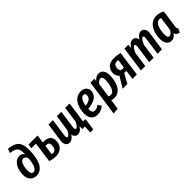

<svg xmlns="http://www.w3.org/2000/svg" viewBox="250 -2141 3748 3748"><g transform="rotate(-45 2124.5 -267.0)"><path d="M203.1 14.2Q124.5 14.2 75.7 -39.1Q26.9 -92.3 26.9 -185.1Q26.9 -266.6 51.8 -337.9Q76.7 -409.2 125.7 -454.6Q174.8 -500 237.8 -500Q304.7 -500 341.8 -440.9V-460Q341.8 -498 338.9 -524.7Q335.9 -551.3 327.6 -574Q319.3 -596.7 305.9 -611.3Q292.5 -626 270.8 -637.5Q249 -648.9 220 -655.5Q190.9 -662.1 149.9 -666L179.2 -752.9Q246.1 -747.6 294.7 -731.9Q343.3 -716.3 375 -692.4Q406.7 -668.5 425.3 -631.8Q443.8 -595.2 451.4 -552.2Q459 -509.3 459 -451.2Q459 -346.2 444.1 -262.5Q429.2 -178.7 398.9 -116.2Q368.7 -53.7 318.8 -19.8Q269 14.2 203.1 14.2ZM210 -78.1Q237.8 -78.1 260.5 -100.1Q283.2 -122.1 297.9 -160.2Q312.5 -198.2 321.3 -245.1Q330.1 -292 333 -346.2Q304.2 -410.2 256.8 -410.2Q230 -410.2 208.7 -389.6Q187.5 -369.1 175.3 -335.2Q163.1 -301.3 157 -262Q150.9 -222.7 150.9 -181.2Q150.9 -78.1 210 -78.1Z M775.9 -360.8Q866.7 -360.8 912.8 -318.8Q959 -276.9 959 -201.2Q959 -168.9 951.9 -139.2Q944.8 -109.4 928 -81.1Q911.1 -52.7 886.5 -32Q861.8 -11.2 823.7 1.5Q785.6 14.2 738.8 14.2Q659.7 14.2 579.1 -15.1L637.7 -439H509.8L522.9 -528.8H772L749 -360.8ZM747.1 -71.8Q793 -71.8 814.9 -109.1Q836.9 -146.5 836.9 -202.1Q836.9 -238.8 821.3 -257.3Q805.7 -275.9 771 -275.9H736.8L709 -77.1Q728.5 -71.8 747.1 -71.8Z M1594.7 -94.2H1660.6L1625 157.2H1541L1548.8 0H1477.1L1481.9 -82Q1425.3 15.1 1346.7 15.1Q1308.6 15.1 1283 -9.3Q1257.3 -33.7 1251 -78.1Q1192.4 15.1 1115.7 15.1Q1064 15.1 1036.9 -28.1Q1009.8 -71.3 1020 -143.1L1074.7 -528.8H1195.8L1144 -157.2Q1135.7 -90.8 1167 -90.8Q1188 -90.8 1211.7 -119.1Q1235.4 -147.5 1256.8 -193.8L1305.7 -528.8H1426.8L1375 -157.2Q1366.7 -90.8 1397.9 -90.8Q1439 -90.8 1489.7 -196.8L1534.7 -528.8H1655.8Z M1977.1 -543Q2049.8 -543 2090.3 -504.2Q2130.9 -465.3 2129.9 -405.8Q2129.4 -362.8 2112.5 -328.9Q2095.7 -294.9 2069.3 -272.7Q2043 -250.5 2003.9 -234.4Q1964.8 -218.3 1926 -209.5Q1887.2 -200.7 1838.9 -194.8V-181.2Q1838.9 -127.4 1857.2 -104.2Q1875.5 -81.1 1911.1 -81.1Q1939.9 -81.1 1965.6 -92Q1991.2 -103 2023.9 -127L2067.9 -53.2Q1986.3 15.1 1894 15.1Q1810.1 15.1 1763.2 -37.1Q1716.3 -89.4 1716.8 -186Q1717.3 -239.7 1726.8 -290Q1736.3 -340.3 1756.8 -386.7Q1777.3 -433.1 1807.1 -467.5Q1836.9 -502 1880.6 -522.5Q1924.3 -543 1977.1 -543ZM1847.2 -275.9Q1931.2 -285.6 1970.9 -317.6Q2010.7 -349.6 2010.7 -404.8Q2010.7 -456.1 1964.8 -456.1Q1932.1 -456.1 1907 -428.7Q1881.8 -401.4 1868.4 -363.3Q1855 -325.2 1847.2 -275.9Z M2126.5 219.2 2231.4 -528.8H2338.9L2335.4 -472.2Q2393.1 -543 2469.7 -543Q2531.2 -543 2566.4 -496.3Q2601.6 -449.7 2601.6 -363.8Q2601.6 -306.2 2593.3 -252.9Q2585 -199.7 2565.7 -150.4Q2546.4 -101.1 2518.3 -64.7Q2490.2 -28.3 2447.5 -6.6Q2404.8 15.1 2352.5 15.1Q2313.5 15.1 2277.8 0L2248.5 205.1ZM2345.7 -77.1Q2380.4 -77.1 2407.2 -105.2Q2434.1 -133.3 2449 -177.5Q2463.9 -221.7 2471.2 -268.8Q2478.5 -315.9 2478.5 -361.8Q2478.5 -409.2 2465.3 -429.7Q2452.1 -450.2 2425.8 -450.2Q2403.3 -450.2 2377.9 -432.4Q2352.5 -414.6 2332.5 -387.2L2290.5 -88.9Q2320.3 -77.1 2345.7 -77.1Z M2892.6 -543Q2973.6 -543 3057.6 -522L2984.9 0H2863.8L2890.6 -194.8H2830.6L2722.7 0H2591.8L2728.5 -225.1Q2672.9 -268.1 2672.9 -349.1Q2672.9 -377.9 2679.2 -404.3Q2685.5 -430.7 2701.7 -456.5Q2717.8 -482.4 2742.2 -501.2Q2766.6 -520 2805.2 -531.5Q2843.8 -543 2892.6 -543ZM2886.7 -458Q2841.3 -458 2819.6 -428Q2797.9 -397.9 2797.9 -348.1Q2797.9 -310.5 2813.2 -292.7Q2828.6 -274.9 2861.8 -274.9H2901.9L2926.8 -455.1Q2893.1 -458 2886.7 -458Z M3636.7 -543.9Q3688.5 -543.9 3716.1 -500.7Q3743.7 -457.5 3733.4 -386.2L3677.7 0H3556.6L3608.4 -372.1Q3616.7 -439 3585.4 -439Q3564.5 -439 3543 -408Q3521.5 -377 3492.7 -316.9L3446.8 0H3325.7L3377.4 -372.1Q3385.7 -439 3354.5 -439Q3333.5 -439 3311.5 -407Q3289.6 -375 3260.7 -314.9L3217.8 0H3096.7L3170.4 -528.8H3275.9L3270.5 -442.9Q3331.5 -543.9 3405.8 -543.9Q3444.8 -543.9 3470.7 -518.3Q3496.6 -492.7 3502.4 -445.8Q3533.7 -494.1 3565.4 -519Q3597.2 -543.9 3636.7 -543.9Z M4064.5 -543Q4147.5 -543 4227.5 -499L4175.8 -136.2Q4170.4 -110.8 4173.6 -94Q4176.8 -77.1 4194.3 -68.8L4156.7 13.2Q4076.2 3.4 4062.5 -64.9Q4033.7 -25.4 4003.2 -5.1Q3972.7 15.1 3931.6 15.1Q3867.2 15.1 3830.3 -35.2Q3793.5 -85.4 3793.5 -169.9Q3793.5 -223.6 3802.5 -274.9Q3811.5 -326.2 3832.5 -375.2Q3853.5 -424.3 3884 -461.2Q3914.6 -498 3960.9 -520.5Q4007.3 -543 4064.5 -543ZM4057.6 -453.1Q4022 -453.1 3993.9 -427.2Q3965.8 -401.4 3949.5 -359.1Q3933.1 -316.9 3924.8 -268.1Q3916.5 -219.2 3916.5 -168Q3916.5 -120.6 3929.4 -99.4Q3942.4 -78.1 3968.8 -78.1Q3992.7 -78.1 4013.2 -97.7Q4033.7 -117.2 4058.6 -154.8L4098.6 -444.8Q4078.1 -453.1 4057.6 -453.1Z"/></g></svg>

Font: Fira Sans Compressed Medium
Style: Italic
Weight: 500
Width: 3
Italic angle: -8°
Designer: Carrois Corporate & Edenspiekermann AG
Foundry: Carrois Corporate GbR & Edenspiekermann AG
Version: Version 4.203;PS 004.203;hotconv 1.0.88;makeotf.lib2.5.64775